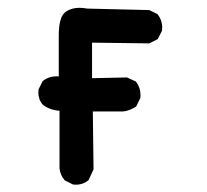

<svg xmlns="http://www.w3.org/2000/svg" viewBox="-20 -476 540 501"><path d="M92.3 -202.1Q85 -210.4 82.5 -218.8Q80.1 -227.1 80.1 -232.7Q80.1 -238.3 80.6 -242.7L91.3 -264.2L92.3 -265.1Q107.4 -276.9 127.9 -276.9Q130.4 -276.9 133.3 -276.4V-377.9Q133.3 -380.4 133.3 -382.8Q133.3 -403.8 136.7 -418.9Q141.1 -439 153.8 -446.8Q168 -455.6 187.5 -455.6Q196.8 -455.6 207.5 -453.6L369.6 -449.7L391.1 -439Q398.4 -429.2 400.9 -420.4Q403.3 -411.6 403.3 -406Q403.3 -400.4 402.8 -396L391.6 -374L369.6 -362.8L220.2 -364.7V-272L311.5 -273.9L334.5 -263.2L335.4 -262.2Q346.7 -247.1 346.7 -227.5Q346.7 -224.6 346.2 -220.2L335.4 -198.2Q318.4 -187 301.3 -185.1H300.8H222.2L224.1 -34.2L211.4 -6.3Q197.3 5.9 177.7 5.9Q174.8 5.9 170.4 5.4L148.9 -5.4Q137.2 -19 135.3 -36.6V-37.1V-187Q111.3 -188.5 92.3 -202.1Z"/></svg>

Font: Bakudai
Style: Medium
Weight: 500
Version: Version 1.48